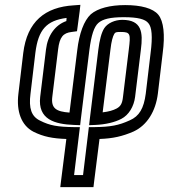

<svg xmlns="http://www.w3.org/2000/svg" viewBox="-20 -540 697 793"><path d="M254 233H341H366L369 208L391 34C447 32 486 23 532 3C588 -23 623 -81 632 -153L652 -321C662 -396 656 -452 634 -479C612 -506 562 -519 497 -519C435 -519 384 -506 355 -481C327 -455 307 -402 299 -332L267 -75C213 -79 190 -92 196 -140L220 -336C226 -387 241 -404 276 -408L298 -411L301 -433L309 -493L312 -520L285 -518C166 -511 92 -451 76 -321L56 -153C47 -80 68 -22 118 4C160 25 198 32 254 34L232 208L229 233H254ZM286 183 307 10 310 -15H285C219 -16 186 -21 145 -42C110 -59 98 -92 106 -153L126 -321C138 -419 173 -455 255 -466L254 -453C208 -437 177 -394 170 -336L146 -140C135 -46 207 -27 285 -24L311 -23L314 -49L349 -332C357 -396 369 -430 386 -445C404 -461 435 -469 491 -469C549 -469 580 -461 593 -444C607 -428 611 -390 602 -321L582 -153C574 -92 555 -60 516 -43C470 -22 437 -16 371 -15H347L344 10L323 183H286ZM512 -336 488 -140C485 -112 478 -101 462 -92C447 -84 429 -79 404 -76L436 -334C440 -370 446 -390 452 -400C456 -407 460 -408 479 -408C519 -408 520 -400 512 -336ZM562 -336C571 -406 566 -458 485 -458C455 -458 425 -445 411 -424C399 -406 391 -374 386 -334L351 -49L348 -23L374 -24C417 -26 454 -35 481 -49C512 -65 533 -100 538 -140L562 -336Z"/></svg>

Font: Gamestation Text Outline
Style: Italic
Weight: 400
Designer: Jonas Hecksher
Foundry: Jonas Hecksher, Playtypeª, e-types AS
Version: Version 1.003